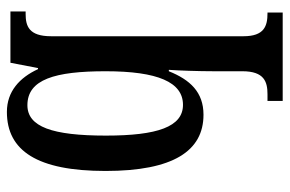

<svg xmlns="http://www.w3.org/2000/svg" viewBox="-158 -428 820 543"><g transform="rotate(-90 251.5 -156.0)"><path d="M238 234H488V191H486C450 191 421 182 421 123V-421C421 -484 450 -493 484 -493H491V-536H346L331 -458H328C304 -510 265 -546 207 -546C97 -546 40 -460 40 -267C40 -75 97 10 199 10C263 10 298 -28 322 -88H326C324 -62 322 -4 322 39V120C322 182 292 191 257 191H238ZM227 -48C165 -48 140 -120 140 -266C140 -418 165 -488 226 -488C299 -488 322 -410 322 -267C322 -119 291 -48 227 -48Z"/></g></svg>

Font: Noto Serif Tamil ExtraCondensed Medium
Style: Italic
Weight: 500
Width: 2
Italic angle: -12°
Designer: Indian Type Foundry, Tom Grace, and the Monotype Design Team
Foundry: Monotype Imaging Inc.
Version: Version 2.003